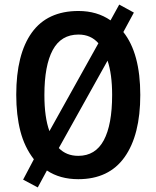

<svg xmlns="http://www.w3.org/2000/svg" viewBox="-20 -866 683 839"><path d="M593 -451Q593 -276 524.5 -179.5Q456 -83 322 -83Q242 -83 185 -121L145 -47L81 -81L128 -170Q87 -223 69 -293Q51 -363 51 -452Q51 -629 119 -723.5Q187 -818 323 -818Q404 -818 463 -777L501 -846L565 -811L519 -726Q593 -633 593 -451ZM174 -451Q174 -353 196 -293L410 -677Q377 -715 323 -715Q247 -715 210.5 -647.5Q174 -580 174 -451ZM470 -451Q470 -542 450 -601L237 -219Q270 -185 322 -185Q397 -185 433.5 -253Q470 -321 470 -451Z"/></svg>

Font: Noto Sans Kannada UI Condensed SemiBold
Style: Regular
Weight: 600
Width: 3
Designer: Jelle Bosma - Monotype Design Team
Foundry: Monotype Imaging Inc.
Version: Version 2.005; ttfautohint (v1.8.4.7-5d5b)